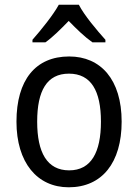

<svg xmlns="http://www.w3.org/2000/svg" viewBox="-20 -786 586 816"><path d="M315 -766H230C206 -722 155 -659 118 -617V-606H173C204 -628 238 -662 272 -697C306 -662 340 -629 373 -606H428V-617C392 -657 338 -721 315 -766ZM497 -269C497 -448 408 -546 274 -546C131 -546 50 -446 50 -269C50 -95 138 10 272 10C414 10 497 -95 497 -269ZM138 -269C138 -400 179 -473 273 -473C367 -473 409 -400 409 -269C409 -138 367 -62 274 -62C180 -62 138 -138 138 -269Z"/></svg>

Font: Noto Sans Armenian SemiCondensed
Style: Regular
Weight: 400
Width: 4
Designer: Monotype Design Team
Foundry: Monotype Imaging Inc.
Version: Version 2.008